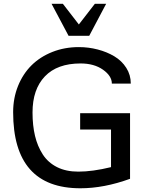

<svg xmlns="http://www.w3.org/2000/svg" viewBox="-20 -986 775 1020"><path d="M670.9 -36.1Q532.2 14.2 407.2 14.2Q49.8 14.2 49.8 -390.1Q49.8 -464.8 75.7 -529.1Q101.6 -593.3 147.2 -638.7Q192.9 -684.1 258.1 -710Q323.2 -735.8 398.9 -735.8Q450.2 -735.8 499 -723.1Q547.9 -710.4 587.4 -686.8Q627 -663.1 650.9 -625.5Q674.8 -587.9 674.8 -542H574.2Q574.2 -582.5 527.1 -615.7Q480 -648.9 408.2 -648.9Q284.2 -648.9 218.5 -580.3Q152.8 -511.7 152.8 -388.2Q152.8 -319.3 166 -264.2Q179.2 -209 207.3 -165.5Q235.4 -122.1 283.2 -98.1Q331.1 -74.2 396 -74.2Q471.7 -74.2 569.8 -98.1V-297.9H405.8V-384.8H670.9ZM543.9 -965.8 454.1 -795.9H344.2L253.9 -965.8H314L398.9 -856L483.9 -965.8Z"/></svg>

Font: Perun
Style: Regular
Weight: 400
Version: Version 1.0000